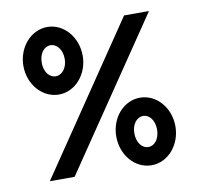

<svg xmlns="http://www.w3.org/2000/svg" viewBox="-71 -678 789 760"><g transform="rotate(-10 323.0 -297.5)"><path d="M166.5 -331.5C232.4 -331.5 285.2 -392.6 285.2 -466.8C285.2 -542 232.4 -603 166.5 -603C100.1 -603 46.9 -542 46.9 -466.8C46.9 -392.6 100.1 -331.5 166.5 -331.5ZM70.8 0H170.4L574.2 -595.2H474.1ZM166.5 -404.8C142.1 -404.8 120.6 -429.2 120.6 -466.8C120.6 -505.9 142.1 -529.8 166.5 -529.8C190.4 -529.8 212.9 -505.9 212.9 -466.8C212.9 -429.2 190.4 -404.8 166.5 -404.8ZM479 7.8C545.4 7.8 598.1 -53.2 598.1 -128.4C598.1 -202.6 545.4 -263.7 479 -263.7C412.6 -263.7 360.4 -202.6 360.4 -128.4C360.4 -53.2 412.6 7.8 479 7.8ZM479 -65.4C454.6 -65.4 433.1 -89.4 433.1 -128.4C433.1 -166 454.6 -190.4 479 -190.4C502.9 -190.4 524.4 -166 524.4 -128.4C524.4 -89.4 502.9 -65.4 479 -65.4Z"/></g></svg>

Font: Now SemiBold
Style: Regular
Weight: 600
Designer: Alfredo Marco Pradil
Foundry: Alfredo Marco Pradil
Version: Version 1.200;hotconv 1.0.109;makeotfexe 2.5.65596